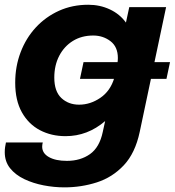

<svg xmlns="http://www.w3.org/2000/svg" viewBox="-31 -561 736 808"><path d="M245 12Q185 12 137 -13.2Q89 -38.5 61 -88.5Q33 -138.5 33 -213Q33 -281.5 55.8 -341.2Q78.5 -401 120 -445.8Q161.5 -490.5 217.5 -515.8Q273.5 -541 340.5 -541Q389.5 -541 431.2 -521.5Q473 -502 499 -466L513 -531H668L557 -6Q538 83.5 490 134.5Q442 185.5 376.5 206.5Q311 227.5 240 227.5Q196.5 227.5 152.5 219Q108.5 210.5 71.2 192.8Q34 175 11.5 147Q-11 119 -11 79.5Q-11 67.5 -9.5 57.8Q-8 48 -6 38.5H149Q148 43 147.2 47.2Q146.5 51.5 146.5 56Q146.5 84 174.8 100Q203 116 250.5 116Q307.5 116 347.8 87.5Q388 59 401.5 -6L411.5 -51.5Q337.5 12 245 12ZM197.5 -234.5Q197.5 -176.5 227.2 -148.5Q257 -120.5 302 -120.5Q349 -120.5 391.2 -149.2Q433.5 -178 450 -233L463.5 -296.5Q465 -308 465 -317Q465 -364 433.8 -387.8Q402.5 -411.5 361.5 -411.5Q312.5 -411.5 275.8 -388.8Q239 -366 218.2 -326Q197.5 -286 197.5 -234.5ZM305.5 -229 320.5 -299.5H684.5L669.5 -229Z"/></svg>

Font: Epilogue
Style: Bold Italic
Weight: 700
Italic angle: -12°
Designer: Tyler Finck
Foundry: Etcetera Type Co
Version: Version 2.111; ttfautohint (v1.8.3)